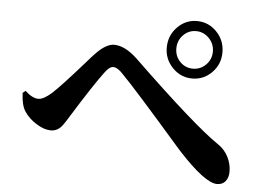

<svg xmlns="http://www.w3.org/2000/svg" viewBox="-48 -757 1045 759"><g transform="rotate(5 475.0 -377.5)"><path d="M839 -60Q791 -60 684 -176Q679 -181 668 -194Q479 -411 431 -459Q408 -485 390 -485Q375 -485 357 -460Q319 -410 234 -273Q233 -271 231 -268Q214 -240 204 -230Q188 -214 166 -214Q139 -214 109 -233Q79 -251 60 -279Q44 -303 42 -352L53 -361Q82 -334 106 -334Q126 -334 158 -362Q192 -393 279 -492Q305 -522 313 -530Q354 -573 386 -573Q429 -573 478 -527Q730 -284 829 -217Q855 -200 870 -171Q884 -143 884 -113Q884 -89 872 -74.5Q860 -60 839 -60ZM594 -580Q594 -628 626.5 -661.5Q659 -695 704 -695Q750 -695 782.5 -661.5Q815 -628 815 -580Q815 -533 782.5 -500Q750 -467 704.5 -467Q659 -467 626.5 -500.5Q594 -534 594 -580ZM704 -506Q734 -506 755.5 -527.5Q777 -549 777 -580Q777 -611 755.5 -633Q734 -655 704 -655Q674 -655 653 -633Q632 -611 632 -580Q632 -549 653 -527.5Q674 -506 704 -506Z"/></g></svg>

Font: GenRyuMin TW B
Style: Regular
Weight: 700
Version: Version 1.501;PS 1;hotconv 16.6.51;makeotf.lib2.5.65220